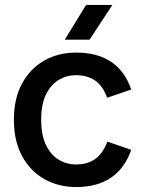

<svg xmlns="http://www.w3.org/2000/svg" viewBox="-20 -742 571 774"><path d="M287 12Q216 12 159 -20Q102 -52 69 -113Q36 -174 36 -259Q36 -345 69 -405.5Q102 -466 158.5 -498Q215 -530 287 -530Q373 -530 428.5 -492.5Q484 -455 509 -381L412 -348Q394 -397 362.5 -418Q331 -439 286 -439Q249 -439 217 -420Q185 -401 165.5 -361.5Q146 -322 146 -259Q146 -197 165.5 -157Q185 -117 217 -98Q249 -79 286 -79Q332 -79 363 -100.5Q394 -122 413 -171L509 -138Q484 -65 428.5 -26.5Q373 12 287 12ZM327 -722H433L341 -582H241Z"/></svg>

Font: TikTok Sans 24pt Medium
Style: Regular
Weight: 500
Version: Version 4.000